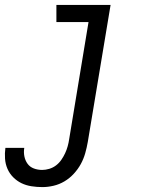

<svg xmlns="http://www.w3.org/2000/svg" viewBox="-69 -540 589 783"><path d="M104 223Q81 223 59 219.5Q37 216 18.5 207Q0 198 -15 183Q-30 168 -38.5 148.5Q-47 129 -48.5 107Q-50 85 -47 63H30Q27 81 30.5 98Q34 115 43.5 128Q53 141 69 147Q85 153 103 153Q117 153 132 148.5Q147 144 159.5 134.5Q172 125 181 112Q190 99 196.5 85Q203 71 207 56.5Q211 42 213 28L292 -450H161V-520H382L289 39Q285 62 278.5 85Q272 108 260.5 129Q249 150 232 168.5Q215 187 194 199.5Q173 212 149.5 217.5Q126 223 104 223Z"/></svg>

Font: Iosevka Web
Style: Italic
Weight: 400
Italic angle: -9°
Monospace: yes
Designer: Belleve Invis
Foundry: Belleve Invis
Version: Version 28.0.3; ttfautohint (v1.8.3)